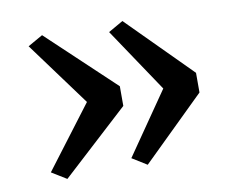

<svg xmlns="http://www.w3.org/2000/svg" viewBox="-61 -629 807 659"><g transform="rotate(-10 342.0 -299.5)"><path d="M403.5 -550 621.5 -331V-262.5L403.5 -49L352 -81L501.5 -297.5L352 -520.5ZM123.5 -550 356 -331V-262.5L123.5 -49L71.5 -81L235.5 -297.5L71.5 -520.5Z"/></g></svg>

Font: Merriweather 24pt SemiBold
Style: Regular
Weight: 600
Designer: Eben Sorkin
Foundry: Eben Sorkin
Version: Version 2.100